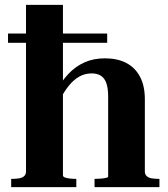

<svg xmlns="http://www.w3.org/2000/svg" viewBox="-20 -770 692 790"><path d="M636 0H369V-34H370Q381 -34 394 -35Q407 -36 416 -38Q425 -40 425 -43V-373Q425 -407 417.5 -428Q410 -449 395 -458.5Q380 -468 357 -468Q329 -468 305.5 -454.5Q282 -441 262.5 -416.5Q243 -392 225 -357L210 -393Q233 -436 262 -466.5Q291 -497 328 -513.5Q365 -530 412 -530Q463 -530 499.5 -511Q536 -492 556 -454.5Q576 -417 576 -361V-64Q576 -52 584 -45Q592 -38 605 -36Q618 -34 635 -34H636ZM87 -750H239V-49Q239 -43 246.5 -40Q254 -37 266.5 -35.5Q279 -34 293 -34H294V0H26V-34H27Q44 -34 57.5 -36Q71 -38 79 -45Q87 -52 87 -64ZM421 -632V-594H13V-632Z"/></svg>

Font: Roboto Serif 144pt SemiBold
Style: Regular
Weight: 600
Version: Version 1.008